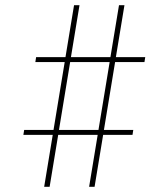

<svg xmlns="http://www.w3.org/2000/svg" viewBox="-20 -737 640 739"><path d="M150 -18 183 -218H70L73 -237H186L229 -498H116L119 -517H232L265 -717H286L253 -517H405L438 -717H459L426 -517H539L536 -498H423L380 -237H493L490 -218H377L344 -18H323L356 -218H204L171 -18ZM207 -237H359L402 -498H250Z"/></svg>

Font: Iosevka Aile Thin
Style: Italic
Weight: 100
Italic angle: -9°
Designer: Belleve Invis
Foundry: Belleve Invis
Version: Version 31.1.0; ttfautohint (v1.8.4)